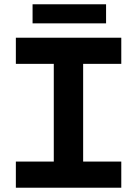

<svg xmlns="http://www.w3.org/2000/svg" viewBox="-20 -876 640 896"><path d="M54 -122H231V-578H54V-700H546V-578H368V-122H546V0H54ZM132 -856H475V-767H132Z"/></svg>

Font: PT Mono
Style: Bold
Weight: 700
Monospace: yes
Designer: A.Korolkova, I.Chaeva
Foundry: ParaType Ltd
Version: Version 1.000 OFL